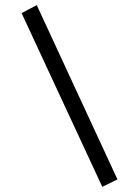

<svg xmlns="http://www.w3.org/2000/svg" viewBox="-20 -685 540 747"><path d="M378 42 437 13 123 -665 64 -634Z"/></svg>

Font: Inconsolata Thin
Style: Regular
Weight: 100
Monospace: yes
Designer: Raph Levien, Cyreal, Brenton Simpson
Foundry: Raph Levien, Cyreal, Google
Version: Version 3.100